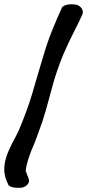

<svg xmlns="http://www.w3.org/2000/svg" viewBox="-24 -769 410 904"><path d="M8 85 17 104C30 116 63 117 82 114C102 108 121 91 109 67L101 47V44C99 40 97 39 97 37C100 3 112 -28 124 -61C144 -104 158 -150 176 -198C197 -262 213 -330 231 -392C248 -447 267 -500 290 -548C309 -591 331 -631 350 -671L361 -695C376 -719 356 -741 336 -747H335C318 -750 286 -751 271 -737L270 -738C236 -664 204 -589 180 -505C163 -448 145 -389 128 -329C111 -271 86 -206 64 -154C47 -117 26 -86 10 -42C-4 -4 -12 40 8 85Z"/></svg>

Font: Stray Cat
Style: ExBlkCn
Weight: 1000
Version: Version 1.0